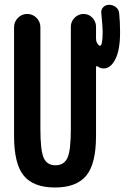

<svg xmlns="http://www.w3.org/2000/svg" viewBox="-20 -790 540 819"><path d="M214.8 9.8Q123 9.8 81.5 -40.5Q40 -90.8 40 -210V-673.8Q40 -697.3 56.6 -713.9Q73.2 -730.5 96.2 -730.5Q119.1 -730.5 135.7 -713.9Q152.3 -697.3 152.3 -673.8V-240.2Q152.3 -147.5 166.5 -116.2Q180.7 -85 216.8 -85Q252.9 -85 267.6 -116.2Q282.2 -147.5 282.2 -240.2V-675.8Q282.2 -698.2 298.3 -714.4Q314.5 -730.5 336.4 -730.5Q358.4 -730.5 374 -714.4Q389.6 -698.2 389.6 -675.8V-626Q389.6 -616.2 392.6 -609.4Q399.4 -595.7 406.2 -594.7Q418 -594.7 418 -655.3Q418 -671.9 412.1 -734.4Q410.2 -748 419.9 -758.8Q429.7 -769.5 445.3 -769.5Q461.9 -769.5 474.6 -759.3Q487.3 -749 488.3 -733.4Q492.2 -698.2 492.2 -652.3Q492.2 -577.1 472.2 -537.6Q452.1 -498 421.9 -498Q408.2 -498 396.5 -506.8Q390.6 -510.7 389.6 -502.9V-210Q389.6 -90.8 347.7 -40.5Q305.7 9.8 214.8 9.8Z"/></svg>

Font: Rounded Mgen+ 2m medium
Style: Regular
Weight: 500
Designer: [Source Han Sans]
Ryoko NISHIZUKA  (kana & ideographs); Paul D. Hunt (Latin, Greek & Cyrillic); Wenlong ZHANG  (bopomofo
Version: Version 1.059.20150602